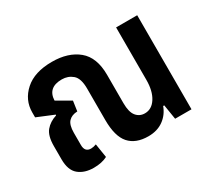

<svg xmlns="http://www.w3.org/2000/svg" viewBox="-109 -716 1006 914"><g transform="rotate(-30 394.0 -259.5)"><path d="M175 9Q219 9 250 -7L238 -83Q222 -77 209 -77Q175 -77 175 -116V-183Q175 -226 192 -244Q209 -262 240 -263L248 -318L172 -362Q175 -432 252 -432Q286 -432 310.5 -411Q335 -390 335 -334V-161Q335 -71 370.5 -31Q406 9 475 9Q524 9 558 -15.5Q592 -40 607 -81H613L626 0H716V-517H600V-229Q600 -168 576.5 -131Q553 -94 515 -94Q486 -94 468 -116Q450 -138 450 -187V-343Q450 -439 396 -483.5Q342 -528 253 -528Q157 -528 104.5 -481Q52 -434 52 -366V-339L144 -301L143 -297Q105 -285 83 -258.5Q61 -232 61 -176V-103Q61 -43 92.5 -17Q124 9 175 9Z"/></g></svg>

Font: Noto Sans Thai UI Condensed Semi
Style: Regular
Weight: 600
Width: 3
Designer: Monotype Design Team
Foundry: Monotype Imaging Inc.
Version: Version 1.901